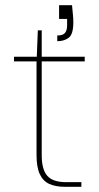

<svg xmlns="http://www.w3.org/2000/svg" viewBox="-20 -721 381 741"><path d="M231 0Q195 0 170.5 -11Q146 -22 133.5 -49Q121 -76 121 -122V-484H34V-502H122L126 -604H141V-502H307V-484H141V-122Q141 -67 162.5 -42.5Q184 -18 235 -18H294V0ZM201 -562V-584Q223 -584 231 -594Q239 -604 239 -623V-648H208V-701H258Q260 -679 261.5 -664Q263 -649 263 -635Q263 -589 245.5 -575.5Q228 -562 201 -562Z"/></svg>

Font: DM Sans 16pt Thin
Style: Regular
Weight: 250
Version: Version 4.004;gftools[0.9.30]